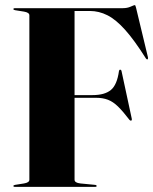

<svg xmlns="http://www.w3.org/2000/svg" viewBox="-20 -732 600 752"><path d="M461 -700Q478.5 -700 491.8 -706Q505 -712 508 -712Q510.5 -712 513 -701L559.5 -507.5Q560.5 -501 557.5 -499.5Q555 -498.5 551.5 -503Q506.5 -574.5 470.2 -615Q434 -655.5 400.8 -672.2Q367.5 -689 332 -689H272V-359.5H342Q390 -359.5 414.2 -379.5Q438.5 -399.5 446 -454Q447 -459 450.5 -459Q454.5 -459.5 456 -453.5L496 -267.5Q497.5 -261.5 494.5 -260Q491 -258.5 487.5 -262Q461.5 -296 442.2 -314.8Q423 -333.5 403 -341.2Q383 -349 356 -349H272V-28Q272 -16 295 -13.5L351.5 -8Q358.5 -7.5 358.5 -3.5Q358.5 0 353 0H38Q32.5 0 32.5 -3.5Q32.5 -7 39.5 -8L74 -13.5Q95 -17 95 -28V-672Q95 -683 74 -686.5L39.5 -692Q32.5 -693 32.5 -696.5Q32.5 -700 38 -700Z"/></svg>

Font: Fraunces 144pt
Style: Bold
Weight: 700
Version: Version 1.000;[b76b70a41]